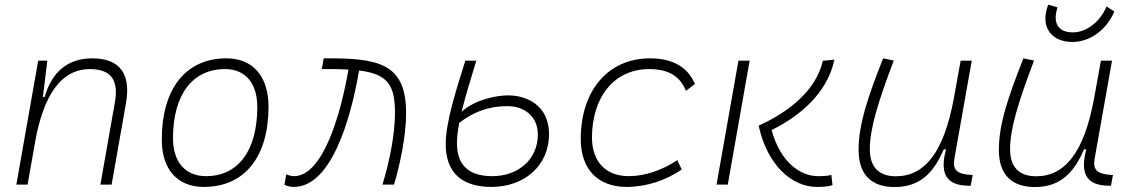

<svg xmlns="http://www.w3.org/2000/svg" viewBox="-20 -771 4728 802"><path d="M48.3 0H95.2L130.4 -198.7C172.9 -409.7 256.8 -482.4 355 -482.4C444.3 -482.4 476.1 -436 460 -344.2L399.4 0H446.3L506.3 -340.3C527.8 -462.9 480.5 -527.3 364.7 -527.3C262.7 -527.3 195.3 -468.8 166.5 -365.7H159.2L177.7 -517.6H139.6Z M831.1 9.8C1001 9.8 1101.6 -114.7 1101.6 -325.2C1101.6 -452.6 1036.1 -527.3 925.8 -527.3C756.3 -527.3 655.8 -400.9 655.8 -187.5C655.8 -63.5 721.2 9.8 831.1 9.8ZM840.8 -35.2C753.9 -35.2 702.6 -94.2 702.6 -193.8C702.6 -375 783.7 -482.4 919.9 -482.4C1005.4 -482.4 1054.7 -423.3 1054.7 -323.7C1054.7 -142.1 975.1 -35.2 840.8 -35.2Z M1577.6 0H1626C1651.4 -85.9 1676.3 -203.6 1676.3 -298.8C1676.3 -509.3 1558.1 -528.8 1332 -527.3L1324.2 -482.4C1366.7 -482.9 1403.8 -482.4 1435.5 -480.5C1404.8 -300.8 1330.6 -35.2 1208 -35.2C1201.7 -35.2 1192.9 -36.1 1175.8 -42.5L1168 0.5C1179.2 7.3 1196.8 9.8 1207 9.8C1359.9 9.8 1442.4 -258.8 1480 -476.6C1600.1 -461.4 1629.9 -415.5 1629.9 -298.8C1629.9 -219.2 1610.4 -106.4 1577.6 0Z M2033.2 9.8C2171.4 9.8 2273.4 -80.6 2273.4 -210.4C2273.4 -328.1 2184.1 -372.6 2102.1 -372.6C2057.1 -372.6 1966.3 -356.9 1908.2 -304.2C1924.3 -371.6 1948.2 -446.8 1969.7 -517.6H1923.8C1887.7 -401.9 1841.8 -263.2 1841.8 -169.4C1841.8 -61.5 1897 9.8 2033.2 9.8ZM1898.4 -257.8C1980.5 -321.3 2055.2 -327.6 2100.1 -327.6C2168.9 -327.6 2226.6 -286.1 2226.6 -209C2226.6 -106.9 2147 -35.2 2036.1 -35.2C1931.2 -35.2 1888.7 -87.4 1888.7 -173.3C1888.7 -197.8 1892.1 -226.6 1898.4 -257.8Z M2606.9 -35.2C2510.7 -35.2 2453.6 -94.7 2452.6 -195.8C2453.1 -368.7 2547.9 -482.4 2691.4 -482.4C2767.1 -482.4 2819.3 -456.5 2845.2 -391.6L2882.8 -419.9C2853.5 -490.7 2789.6 -527.3 2695.3 -527.3C2520.5 -527.3 2405.8 -393.6 2405.8 -189.9C2405.8 -64.5 2477.1 9.8 2597.7 9.8C2681.6 9.8 2764.6 -19 2827.6 -63L2809.1 -102.1C2749 -61.5 2675.3 -35.2 2606.9 -35.2Z M3392.6 9.8C3417 9.8 3439.9 8.3 3457.5 2.4L3452.6 -40.5C3438 -36.1 3419.9 -35.2 3396.5 -35.2C3323.2 -35.2 3239.3 -93.3 3203.1 -228C3309.1 -279.3 3435.5 -376 3465.3 -522L3417 -517.1C3388.7 -390.6 3269.5 -300.3 3148.9 -246.1C3186 -78.1 3289.1 9.8 3392.6 9.8ZM2973.1 0H3020L3111.3 -517.6H3064.5Z M3717.3 10.3C3831.1 10.3 3883.8 -59.6 3922.4 -147H3931.6C3907.2 -54.7 3923.8 4.9 4029.3 4.9H4034.7L4043 -40L4034.2 -40.5C3977.1 -43.9 3958.5 -62 3966.3 -106.9L4039.1 -517.6H3992.7L3963.9 -358.4C3922.4 -134.8 3842.8 -34.7 3722.2 -34.7C3650.9 -34.7 3613.3 -73.2 3613.3 -147.5C3613.3 -234.4 3647.9 -345.2 3713.4 -518.1L3668.9 -527.3C3606.4 -368.7 3566.4 -254.4 3566.4 -145C3566.4 -43 3618.2 10.3 3717.3 10.3Z M4303.2 10.3C4417 10.3 4469.7 -59.6 4508.3 -147H4517.6C4493.2 -54.7 4509.8 4.9 4615.2 4.9H4620.6L4628.9 -40L4620.1 -40.5C4563 -43.9 4544.4 -62 4552.2 -106.9L4625 -517.6H4578.6L4549.8 -358.4C4508.3 -134.8 4428.7 -34.7 4308.1 -34.7C4236.8 -34.7 4199.2 -73.2 4199.2 -147.5C4199.2 -234.4 4233.9 -345.2 4299.3 -518.1L4254.9 -527.3C4192.4 -368.7 4152.3 -254.4 4152.3 -145C4152.3 -43 4204.1 10.3 4303.2 10.3ZM4460.9 -595.7C4524.9 -595.7 4598.6 -638.2 4634.8 -723.1L4602.1 -744.1C4573.7 -675.8 4514.6 -635.7 4461.4 -635.7C4413.6 -635.7 4389.6 -659.7 4389.6 -698.2C4389.6 -710.4 4392.6 -724.6 4397.5 -740.2L4358.4 -751.5C4350.6 -731 4346.7 -711.9 4346.7 -693.8C4346.7 -636.2 4387.7 -595.7 4460.9 -595.7Z"/></svg>

Font: Cascadia Code PL ExtraLight
Style: Italic
Weight: 200
Italic angle: -10°
Monospace: yes
Designer: Aaron Bell
Foundry: Saja Typeworks
Version: Version 2404.023